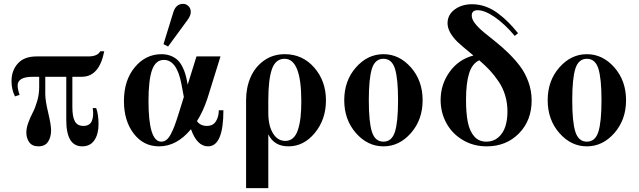

<svg xmlns="http://www.w3.org/2000/svg" viewBox="-20 -750 3329 1000"><path d="M169.9 -456.1H439Q488.3 -456.1 502 -482.9H522.9Q497.1 -350.1 405.8 -350.1H356.9V-191.9Q356.9 -142.1 369.9 -118.2Q382.8 -94.2 414.1 -94.2Q447.3 -94.2 458.3 -119.9Q469.2 -145.5 462.9 -187H481Q493.2 -153.3 493.2 -103Q493.2 -51.8 471.7 -19.8Q450.2 12.2 408.2 12.2Q325.2 12.2 325.2 -124V-350.1H215.8V-258.8Q215.8 -227.1 231 -163.1Q246.1 -99.1 246.1 -71.8Q246.1 -35.6 230.2 -11.7Q214.4 12.2 180.2 12.2Q147.9 12.2 132.6 -8.8Q117.2 -29.8 117.2 -60.1Q117.2 -83.5 127.7 -111.8Q138.2 -140.1 150.6 -163.6Q163.1 -187 173.6 -223.1Q184.1 -259.3 184.1 -295.9V-350.1H150.9Q71.8 -350.1 71.8 -304.2Q71.8 -285.6 82 -255.9L58.1 -248Q40 -283.2 40 -327.1Q40 -382.8 73 -419.4Q106 -456.1 169.9 -456.1Z M1063.5 12.2Q1006.3 12.2 974.6 -77.1Q900.9 12.2 808.6 12.2Q727.1 12.2 676.3 -54.4Q625.5 -121.1 625.5 -223.1Q625.5 -332 682.1 -399.9Q738.8 -467.8 820.8 -467.8Q848.1 -467.8 869.9 -459Q891.6 -450.2 905.5 -436.8Q919.4 -423.3 929.9 -402.6Q940.4 -381.8 945.8 -362.8Q951.2 -343.8 955.6 -318.8L957.5 -309.1L1003.4 -456.1H1128.4L1060.5 -237.8Q1038.1 -169.9 1005.9 -119.1Q1023.4 -94.2 1057.6 -94.2Q1089.8 -94.2 1104.7 -118.4Q1119.6 -142.6 1119.6 -175.8H1143.6Q1143.6 12.2 1063.5 12.2ZM833.5 -438Q791 -438 772.2 -386.2Q753.4 -334.5 753.4 -224.1Q753.4 -12.2 819.8 -12.2Q834.5 -12.2 846.7 -21.5Q858.9 -30.8 869.6 -51.3Q880.4 -71.8 889.2 -95Q897.9 -118.2 909.7 -155.8L937.5 -245.1L924.8 -313Q900.9 -438 833.5 -438ZM831.5 -520 881.8 -683.1Q895 -730 933.6 -730Q949.2 -730 961.4 -718.3Q973.6 -706.5 973.6 -688Q973.6 -668.9 957.5 -647L855.5 -507.8Z M1463.4 -467.8Q1555.7 -467.8 1616.7 -397.9Q1677.7 -328.1 1677.7 -227.1Q1677.7 -128.4 1620.1 -58.1Q1562.5 12.2 1482.4 12.2Q1407.2 12.2 1377.4 -50.8V230H1261.7V-228Q1261.7 -294.4 1285.4 -348.4Q1309.1 -402.3 1355.7 -435.1Q1402.3 -467.8 1463.4 -467.8ZM1462.4 -443.8Q1415 -443.8 1396.2 -389.6Q1377.4 -335.4 1377.4 -228V-162.1Q1377.4 -96.2 1401.4 -56.2Q1425.3 -16.1 1466.3 -16.1Q1489.7 -16.1 1506.1 -30.8Q1522.5 -45.4 1531.7 -73.7Q1541 -102.1 1545.2 -138.4Q1549.3 -174.8 1549.3 -223.1Q1549.3 -443.8 1462.4 -443.8Z M2036.9 -392.8Q2020.5 -443.8 1977.1 -443.8Q1933.6 -443.8 1917.2 -392.8Q1900.9 -341.8 1900.9 -228Q1900.9 -114.3 1917.2 -63.2Q1933.6 -12.2 1977.1 -12.2Q2020.5 -12.2 2036.9 -63.2Q2053.2 -114.3 2053.2 -228Q2053.2 -341.8 2036.9 -392.8ZM1833.7 -398.7Q1894.5 -467.8 1977.1 -467.8Q2059.6 -467.8 2120.4 -398.7Q2181.2 -329.6 2181.2 -228Q2181.2 -126.5 2120.4 -57.1Q2059.6 12.2 1977.1 12.2Q1894.5 12.2 1833.7 -57.1Q1772.9 -126.5 1772.9 -228Q1772.9 -329.6 1833.7 -398.7Z M2678.2 -577.1 2661.1 -563Q2607.9 -626 2556.2 -661.4Q2504.4 -696.8 2467.8 -696.8Q2437 -696.8 2437 -668.9Q2437 -649.9 2454.1 -627.9Q2471.2 -606 2498.8 -583Q2526.4 -560.1 2559.8 -533.7Q2593.3 -507.3 2626.5 -475.1Q2659.7 -442.9 2687.3 -407Q2714.8 -371.1 2731.9 -324.2Q2749 -277.3 2749 -227.1Q2749 -122.6 2682.9 -55.2Q2616.7 12.2 2515.1 12.2Q2445.3 12.2 2389.9 -21Q2334.5 -54.2 2304.7 -109.1Q2274.9 -164.1 2274.9 -229Q2274.9 -310.5 2321.8 -375.7Q2368.7 -440.9 2445.8 -460.9Q2380.9 -514.2 2363.3 -531.2Q2311 -583 2311 -628.9Q2311 -672.9 2347.9 -700.4Q2384.8 -728 2439 -728Q2474.6 -728 2509.3 -715.6Q2543.9 -703.1 2574.5 -679.9Q2605 -656.7 2628.9 -632.6Q2652.8 -608.4 2678.2 -577.1ZM2476.1 -436Q2439 -418.9 2423.1 -367.4Q2407.2 -315.9 2407.2 -230Q2407.2 -159.7 2416.7 -113Q2426.3 -66.4 2450.2 -39.3Q2474.1 -12.2 2513.2 -12.2Q2549.8 -12.2 2575.2 -34.2Q2600.6 -56.2 2611.8 -90.8Q2623 -125.5 2623 -168.9Q2623 -212.9 2611.3 -252.4Q2599.6 -292 2577.1 -325.2Q2554.7 -358.4 2531.5 -383.3Q2508.3 -408.2 2476.1 -436Z M3096.4 -392.8Q3080.1 -443.8 3036.6 -443.8Q2993.2 -443.8 2976.8 -392.8Q2960.4 -341.8 2960.4 -228Q2960.4 -114.3 2976.8 -63.2Q2993.2 -12.2 3036.6 -12.2Q3080.1 -12.2 3096.4 -63.2Q3112.8 -114.3 3112.8 -228Q3112.8 -341.8 3096.4 -392.8ZM2893.3 -398.7Q2954.1 -467.8 3036.6 -467.8Q3119.1 -467.8 3179.9 -398.7Q3240.7 -329.6 3240.7 -228Q3240.7 -126.5 3179.9 -57.1Q3119.1 12.2 3036.6 12.2Q2954.1 12.2 2893.3 -57.1Q2832.5 -126.5 2832.5 -228Q2832.5 -329.6 2893.3 -398.7Z"/></svg>

Font: Flanker Steampunk
Style: Bold
Weight: 700
Designer: Alexey Kryukov, Leonardo Di Lena
Foundry: Alexey Kryukov, Leonardo Di Lena
Version: 1.210